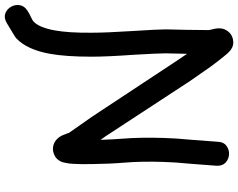

<svg xmlns="http://www.w3.org/2000/svg" viewBox="-118 -656 994 801"><g transform="rotate(90 378.5 -255.0)"><path d="M74 213Q74 213 88 204.5Q102 196 118 186.5Q134 177 138 173Q185 128 202 33Q214 -33 214 -141Q214 -205 206 -317Q200 -419 200 -450Q200 -476 202 -539L231 -496L464 -143L532 -46Q532 -45 533 -42L540 -24Q547 -6 559 5Q572 17 589.5 20Q607 23 626 14Q643 6 652 -14Q655 -21 657 -32Q660 -44 661 -64Q663 -92 662 -144Q661 -219 656 -278Q650 -348 653 -440Q654 -484 661 -557Q667 -633 669 -662Q670 -687 655.5 -700Q641 -713 621.5 -714Q602 -715 586 -703.5Q570 -692 569 -668Q567 -638 561 -561Q554 -487 553 -442Q550 -344 556 -270Q559 -231 561 -178L546 -199L315 -552L255 -638Q230 -672 214 -691Q204 -704 197 -711Q191 -717 186 -721L181 -724Q176 -728 166 -730.5Q156 -733 145 -731Q126 -728 113.5 -715.5Q101 -703 97 -686Q94 -671 98 -652Q98 -651 102 -635Q103 -632 103 -631Q103 -598 102 -538Q100 -477 100 -450Q100 -419 107 -310Q114 -201 114 -140Q115 -45 104 15Q92 78 68 101Q63 106 48.5 112.5Q34 119 22 127Q2 140 -1 159.5Q-4 179 6 196Q16 213 34 219.5Q52 226 74 213Z"/></g></svg>

Font: Balsamiq Sans
Style: Regular
Weight: 400
Designer: Michael Angeles
Foundry: Balsamiq SRL
Version: Version 1.020; ttfautohint (v1.8.4.7-5d5b);gftools[0.9.26]